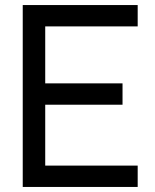

<svg xmlns="http://www.w3.org/2000/svg" viewBox="-20 -740 615 760"><path d="M159 -84.5H525V0H70V-720H525V-635.5H159V-410H465V-325.5H159Z"/></svg>

Font: CCSD_manrope Medium
Style: Regular
Weight: 500
Designer: Mikhail Sharanda
Foundry: Mikhail Sharanda
Version: Version 4.503